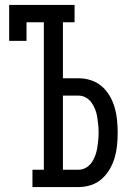

<svg xmlns="http://www.w3.org/2000/svg" viewBox="-20 -755 540 775"><path d="M111 0V-70H157V-665H87V-590H17V-735H281V-665H234V-439H298Q323 -439 347.5 -431Q372 -423 391 -406.5Q410 -390 423 -367.5Q436 -345 443 -320.5Q450 -296 452.5 -270.5Q455 -245 455 -220Q455 -194 452.5 -168.5Q450 -143 443 -119Q436 -95 423 -72.5Q410 -50 391 -33Q372 -16 347.5 -8Q323 0 298 0ZM234 -70H298Q313 -70 327 -78Q341 -86 350 -99Q359 -112 364.5 -127Q370 -142 372.5 -157.5Q375 -173 376.5 -188.5Q378 -204 378 -220Q378 -235 376.5 -251Q375 -267 372.5 -282.5Q370 -298 364.5 -312.5Q359 -327 350 -340Q341 -353 327 -361Q313 -369 298 -369H234Z"/></svg>

Font: Iosevka Gothic
Style: Regular
Weight: 400
Monospace: yes
Designer: Belleve Invis
Foundry: Belleve Invis
Version: Version 15.5.1; ttfautohint (v1.8.4)